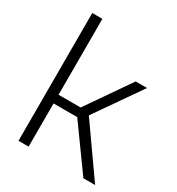

<svg xmlns="http://www.w3.org/2000/svg" viewBox="-170 -813 846 920"><g transform="rotate(30 253.0 -353.5)"><path d="M71 0V-707H127V-287H249L415 -527H478L302 -274L495 0H430L258 -239H127V0Z"/></g></svg>

Font: Onest ExtraLight
Style: Regular
Weight: 250
Designer: Dmitri Voloshin, Andrey Kudryavtsev
Foundry: Dmitri Voloshin, Andrey Kudryavtsev
Version: Version 1.000;gftools[0.9.33]